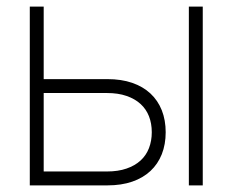

<svg xmlns="http://www.w3.org/2000/svg" viewBox="-20 -560 702 580"><path d="M550.5 0V-540H592.5V0ZM304.5 0H70V-540H112V-321H304.5Q346.5 -321 379.2 -309.8Q412 -298.5 434.5 -277.5Q457 -256.5 468.8 -226.8Q480.5 -197 480.5 -160.5Q480.5 -124 468.8 -94.2Q457 -64.5 434.5 -43.5Q412 -22.5 379.2 -11.2Q346.5 0 304.5 0ZM303 -42Q337 -42 362.2 -50.8Q387.5 -59.5 404.5 -75Q421.5 -90.5 430 -112.5Q438.5 -134.5 438.5 -160.5Q438.5 -187 430 -208.8Q421.5 -230.5 404.5 -246Q387.5 -261.5 362.2 -270.2Q337 -279 303 -279H112V-42Z"/></svg>

Font: Vela Sans GX ExtLt
Style: Regular
Weight: 200
Designer: Principal design: Mikhail Sharanda - project Manrope.
Design modification: Ravid Balaliev
Foundry: Mikhail Sharanda
Version: Version 1.001